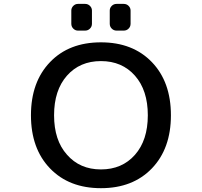

<svg xmlns="http://www.w3.org/2000/svg" viewBox="-20 -982 1040 990"><path d="M325.2 -184.6Q391.6 -108.4 500.5 -108.4Q609.4 -108.4 675.8 -183.6Q742.2 -258.8 742.2 -387.7Q742.2 -516.6 675.8 -591.8Q609.4 -667 500.5 -667Q391.6 -667 325.2 -591.8Q258.8 -516.6 258.8 -387.7Q258.8 -258.8 325.2 -184.6ZM238.3 -662.1Q335.9 -763.7 500.5 -763.7Q665 -763.7 763.2 -661.6Q861.3 -559.6 861.3 -387.7Q861.3 -215.8 763.2 -113.8Q665 -11.7 500.5 -11.7Q335.9 -11.7 237.8 -113.8Q139.6 -215.8 139.6 -387.7Q139.6 -559.6 238.3 -662.1ZM381.8 -824.2Q368.2 -824.2 357.9 -834.5Q347.7 -844.7 347.7 -859.4V-927.7Q347.7 -941.4 357.9 -951.7Q368.2 -961.9 381.8 -961.9H418.9Q433.6 -961.9 443.8 -951.7Q454.1 -941.4 454.1 -927.7V-859.4Q454.1 -844.7 443.8 -834.5Q433.6 -824.2 418.9 -824.2ZM581.1 -824.2Q566.4 -824.2 556.2 -834.5Q545.9 -844.7 545.9 -859.4V-927.7Q545.9 -941.4 556.2 -951.7Q566.4 -961.9 581.1 -961.9H618.2Q632.8 -961.9 643.1 -951.7Q653.3 -941.4 653.3 -927.7V-859.4Q653.3 -844.7 643.1 -834.5Q632.8 -824.2 618.2 -824.2Z"/></svg>

Font: Gen Jyuu Gothic L Monospace Medium
Style: Regular
Weight: 500
Designer: [Source Han Sans]
Ryoko NISHIZUKA  (kana & ideographs); Paul D. Hunt (Latin, Greek & Cyrillic); Wenlong ZHANG  (bopomofo
Version: Version 1.002.20150607